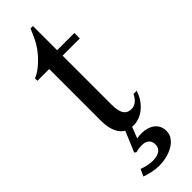

<svg xmlns="http://www.w3.org/2000/svg" viewBox="-274 -603 827 827"><g transform="rotate(-45 139.5 -189.5)"><path d="M248 131.8Q248 151.9 236.8 167.5Q225.6 183.1 207.5 193.8Q189.5 204.6 166.3 210.2Q143.1 215.8 119.6 215.8Q99.1 215.8 78.1 211.2Q57.1 206.5 38.6 200.2L53.2 168.5Q59.6 170.9 67.6 173.3Q75.7 175.8 84.2 177.5Q92.8 179.2 100.6 180.2Q108.4 181.2 114.7 181.2Q142.6 181.2 158 170.4Q173.3 159.7 173.3 138.7Q173.3 121.6 163.3 111.6Q153.3 101.6 136.7 100.1Q125 99.1 113.3 100.6Q101.6 102.1 91.8 105L83.5 99.1L123 5.4Q114.7 0.5 107.4 -6.8Q94.7 -20 86.9 -43.2Q79.1 -66.4 79.1 -104V-414.1H7.3V-429.2Q27.3 -436.5 49.6 -454.8Q71.8 -473.1 90.8 -495.6Q97.7 -503.9 103 -511.2Q108.4 -518.6 114.7 -529.1Q121.1 -539.6 128.4 -555.2Q135.7 -570.8 146 -594.7H160.6V-447.3H265.6V-414.1H160.6V-115.7Q160.6 -93.8 164.1 -79.6Q167.5 -65.4 173.6 -57.1Q179.7 -48.8 187.7 -45.4Q195.8 -42 205.1 -41.5Q223.1 -40.5 237.1 -51.5Q251 -62.5 259.8 -81.5H279.3Q271.5 -56.6 258.3 -38.6Q245.1 -20.5 230 -8.8Q214.8 2.9 198.5 8.8Q182.1 14.6 167.5 14.6Q161.6 14.6 155.8 14.2L135.7 65.4Q148.9 62.5 164.6 62.5Q180.7 62.5 195.8 66.7Q210.9 70.8 222.4 79.1Q233.9 87.4 241 100.6Q248 113.8 248 131.8Z"/></g></svg>

Font: Doulos SIL Eur
Style: Regular
Weight: 400
Designer: Walt Agee, Victor Gaultney, Peter Martin, Debbi Hosken, Becca Hirsbrunner
Foundry: SIL International
Version: Version 5.000